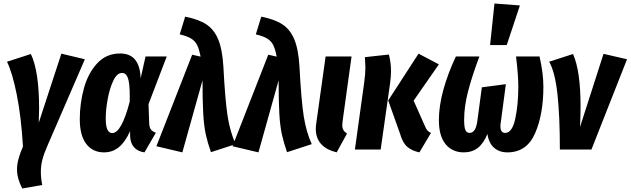

<svg xmlns="http://www.w3.org/2000/svg" viewBox="-20 -853 3596 1095"><path d="M203 -234Q203 -211 201 -153L330 -547L464 -515L251 -23Q231 22 222 56.5Q213 91 213 127Q213 165 221 202L107 222Q77 165 77 112Q77 59 111 -17Q101 -186 76 -311.5Q51 -437 20 -501L156 -545Q203 -447 203 -234Z M782 -406 810 -531H931L827 -259L831 -148Q832 -125 841.5 -113.5Q851 -102 869 -96L804 16Q766 11 744.5 -13Q723 -37 722 -79V-105Q695 -45 659 -14.5Q623 16 573 16Q509 16 472 -32Q435 -80 435 -173Q435 -263 458.5 -349Q482 -435 534 -491.5Q586 -548 665 -548Q722 -548 751 -512Q780 -476 782 -406ZM583 -178Q583 -134 592.5 -114Q602 -94 620 -94Q673 -94 720 -274V-305Q720 -379 709.5 -408Q699 -437 676 -437Q647 -437 626 -392.5Q605 -348 594 -287Q583 -226 583 -178Z M1254 -473Q1264 -282 1278 -191.5Q1292 -101 1324 -31L1183 15Q1164 -39 1153.5 -87Q1143 -135 1139 -206Q1135 -277 1135 -395L1020 16L872 -19L1076 -541L1124 -530Q1116 -572 1104.5 -595.5Q1093 -619 1070 -633Q1047 -647 1005 -657L1036 -758Q1112 -743 1156 -714.5Q1200 -686 1224 -629.5Q1248 -573 1254 -473Z M1688 -473Q1698 -282 1712 -191.5Q1726 -101 1758 -31L1617 15Q1598 -39 1587.5 -87Q1577 -135 1573 -206Q1569 -277 1569 -395L1454 16L1306 -19L1510 -541L1558 -530Q1550 -572 1538.5 -595.5Q1527 -619 1504 -633Q1481 -647 1439 -657L1470 -758Q1546 -743 1590 -714.5Q1634 -686 1658 -629.5Q1682 -573 1688 -473Z M1934 -163Q1932 -145 1932 -140Q1932 -123 1938.5 -111.5Q1945 -100 1959 -91L1900 16Q1781 -13 1781 -119Q1781 -134 1784 -152L1837 -531H1985Z M2262 -89 2194 -280 2367 -547 2483 -486 2339 -279 2403 -135Q2410 -117 2418.5 -108Q2427 -99 2438 -95L2372 16Q2329 7 2302.5 -16Q2276 -39 2262 -89ZM2057 -382Q2064 -431 2064 -471Q2064 -479 2061 -527L2198 -542Q2210 -494 2210 -447Q2210 -420 2205 -380L2151 0H2004Z M2483 -167Q2483 -249 2509 -342.5Q2535 -436 2580 -531H2714Q2670 -413 2648.5 -328.5Q2627 -244 2627 -169Q2627 -129 2634 -112Q2641 -95 2658 -95Q2675 -95 2686.5 -111.5Q2698 -128 2703 -168L2728 -355L2865 -373L2837 -162Q2834 -146 2834 -132Q2834 -95 2861 -95Q2901 -95 2918.5 -175.5Q2936 -256 2936 -360Q2936 -425 2923 -531H3057Q3079 -435 3079 -358Q3079 -201 3031.5 -92.5Q2984 16 2874 16Q2827 16 2797 -11Q2767 -38 2760 -89Q2738 -35 2705 -9.5Q2672 16 2625 16Q2560 16 2521.5 -30.5Q2483 -77 2483 -167ZM2800 -833 2945 -822 2870 -596H2775Z M3291 -245Q3291 -192 3288 -129L3422 -546L3556 -515L3353 0H3173Q3173 -193 3159 -318Q3145 -443 3112 -501L3248 -545Q3291 -449 3291 -245Z"/></svg>

Font: Fira Sans Extra Condensed
Style: Bold Italic
Weight: 700
Width: 3
Italic angle: -8°
Designer: Carrois Corporate & Edenspiekermann AG
Foundry: Carrois Corporate GbR & Edenspiekermann AG
Version: Version 4.203